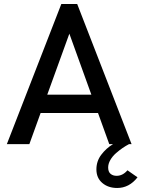

<svg xmlns="http://www.w3.org/2000/svg" viewBox="-20 -717 704 955"><path d="M14 0 285 -697H364L634.5 0H621.5Q605.5 8.5 590 19Q574.5 29.5 557 44.8Q539.5 60 528.8 78.8Q518 97.5 518 116Q518 137.5 529.8 147.5Q541.5 157.5 560 157.5Q590.5 157.5 614 130L664 165Q622.5 218 563 218Q518 218 488.8 193Q459.5 168 459.5 125.5Q459.5 84.5 483.8 52.5Q508 20.5 542 0H523.5L467.5 -155H182L126 0ZM215 -246H434.5L325 -549.5Z"/></svg>

Font: HK Grotesk Medium
Style: Regular
Weight: 500
Designer: Alfredo Marco Pradil
Foundry: Hanken Design Co.
Version: Version 3.001;FEAKit 1.0